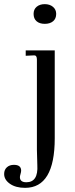

<svg xmlns="http://www.w3.org/2000/svg" viewBox="-93 -663 364 926"><path d="M28 243Q-17 243 -45 223.5Q-73 204 -73 176Q-73 156 -60 144Q-47 132 -26 132Q9 132 9 160Q9 166 6 176Q3 186 3 191Q3 216 34 216Q92 216 87 133Q85 75 85 59V-376Q85 -396 72 -396L31 -394V-420H171V4Q171 243 28 243ZM69 -596Q69 -618 84 -630.5Q99 -643 123 -643Q147 -643 162.5 -630Q178 -617 178 -596Q178 -573 163 -560.5Q148 -548 123 -548Q98 -548 83.5 -560.5Q69 -573 69 -596Z"/></svg>

Font: UnnaRegular
Style: Regular
Weight: 400
Designer: Jorge de Buen Unna
Foundry: Omnibus-Type
Version: Version 2.008;hotconv 1.0.109;makeotfexe 2.5.65596